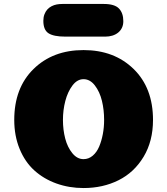

<svg xmlns="http://www.w3.org/2000/svg" viewBox="-20 -944 845 970"><path d="M402 -140Q428 -140 448.5 -157.5Q469 -175 481 -203.5Q493 -232 499.5 -266.5Q506 -301 506 -338Q506 -389 495 -434.5Q484 -480 459.5 -512Q435 -544 402 -544Q370 -544 346 -512Q322 -480 310 -434Q298 -388 298 -338Q298 -288 309.5 -244Q321 -200 345.5 -170Q370 -140 402 -140ZM402 6Q329 6 265 -17Q201 -40 153.5 -83Q106 -126 79 -192Q52 -258 52 -338Q52 -500 149.5 -595.5Q247 -691 402 -691Q557 -691 655 -595.5Q753 -500 753 -338Q753 -231 705.5 -152Q658 -73 579 -33.5Q500 6 402 6ZM199 -839Q199 -857 204.5 -871.5Q210 -886 219 -896Q228 -906 240.5 -912.5Q253 -919 266.5 -921.5Q280 -924 296 -924H504Q559 -924 581 -901Q603 -878 603 -837Q603 -818 596 -803.5Q589 -789 576.5 -779Q564 -769 547.5 -764Q531 -759 512 -759H310Q251 -759 225 -776Q199 -793 199 -839Z"/></svg>

Font: Coiny
Style: Regular
Weight: 400
Version: Version 001.001